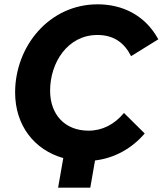

<svg xmlns="http://www.w3.org/2000/svg" viewBox="-20 -730 753 889"><path d="M249 139H398L420 13C511 2 591 -43 650 -112L554 -207C510 -154 454 -125 390 -125C280 -125 212 -200 212 -310C212 -440 293 -568 431 -568C506 -568 555 -533 587 -470L713 -548C651 -662 544 -710 432 -710C208 -710 50 -516 50 -302C50 -149 139 -36 273 2Z"/></svg>

Font: Fixel Display 20240404
Style: Bold Italic
Weight: 700
Italic angle: -10°
Designer: AlfaBravo + MacPaw
Foundry: Kyrylo Tkachov, Marchela Mozhyna, Serhii Makarenko, Maria Weinstein, Zakhar Kryvoshyya
Version: Version 1.211;Glyphs 3.2 (3225)